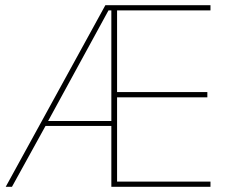

<svg xmlns="http://www.w3.org/2000/svg" viewBox="-20 -718 901 738"><path d="M408 -234H155L26 0H2L385 -698H789V-678H430V-364H777V-344H430V-20H789V0H408ZM397 -678 165 -253H408V-678Z"/></svg>

Font: IBM Plex Sans Devanagari Thin
Style: Regular
Weight: 100
Designer: Mike Abbink, Paul van der Laan, Pieter van Rosmalen, Erin McLaughlin
Foundry: Bold Monday
Version: Version 1.1